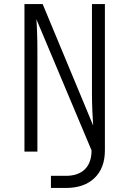

<svg xmlns="http://www.w3.org/2000/svg" viewBox="-20 -750 640 950"><path d="M232 180V120H306Q367 120 400 87.5Q433 55 433 -6L160 -655Q162 -632 163.5 -588.5Q165 -545 165 -500V0H101V-730H191L441 -129Q439 -155 437 -200Q435 -245 435 -290V-730H499V-6Q499 81 448 130.5Q397 180 306 180Z"/></svg>

Font: Tiny ExtraLight
Style: Regular
Weight: 200
Monospace: yes
Designer: Philipp Nurullin, Konstantin Bulenkov
Foundry: JetBrains
Version: Version 2.251; ttfautohint (v1.8.4.7-5d5b)